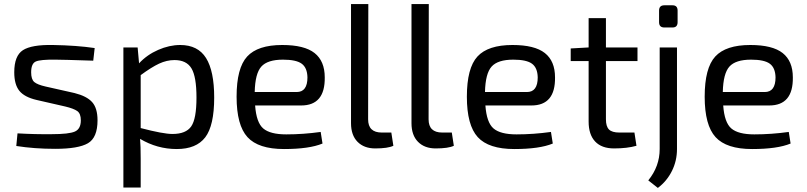

<svg xmlns="http://www.w3.org/2000/svg" viewBox="-20 -720 3964 943"><path d="M240 -499Q357 -497 445 -484L438 -422Q285 -427 253 -427Q179 -428 156 -418Q133 -408 133 -365Q133 -330 148.5 -317Q164 -304 204 -295L346 -263Q406 -248 432.5 -218.5Q459 -189 459 -129Q459 -44 412 -16.5Q365 11 251 11Q149 11 60 -3L66 -65Q151 -60 234 -61Q319 -61 348 -74Q377 -87 377 -129Q377 -162 359.5 -174.5Q342 -187 300 -197L160 -229Q100 -243 75 -274Q50 -305 50 -365Q50 -446 92.5 -473.5Q135 -501 240 -499Z M865 -499Q952 -499 992 -435Q1032 -371 1032 -241Q1032 -103 988 -45.5Q944 12 848 12Q752 12 668 -38Q671 -4 671 60V201H586V-487H656L663 -409Q702 -451 757 -475Q812 -499 865 -499ZM827 -62Q893 -62 919 -99Q945 -136 945 -241Q945 -343 920.5 -384Q896 -425 837 -425Q799 -425 761.5 -407.5Q724 -390 671 -351V-91Q782 -62 827 -62Z M1386 -60Q1469 -60 1555 -72L1564 -15Q1499 12 1375 12Q1249 12 1195.5 -46.5Q1142 -105 1142 -245Q1142 -386 1194 -442.5Q1246 -499 1366 -499Q1475 -499 1525 -459.5Q1575 -420 1575 -340Q1577 -202 1459 -202H1233Q1239 -118 1273 -89Q1307 -60 1386 -60ZM1370 -427Q1294 -427 1263.5 -393Q1233 -359 1231 -268H1437Q1490 -268 1490 -340Q1489 -387 1462 -407Q1435 -427 1370 -427Z M1789 -700 1788 -134Q1788 -69 1855 -69H1902L1912 -4Q1885 9 1823 9Q1768 9 1736 -23.5Q1704 -56 1704 -115V-700Z M2086 -700 2085 -134Q2085 -69 2152 -69H2199L2209 -4Q2182 9 2120 9Q2065 9 2033 -23.5Q2001 -56 2001 -115V-700Z M2517 -60Q2600 -60 2686 -72L2695 -15Q2630 12 2506 12Q2380 12 2326.5 -46.5Q2273 -105 2273 -245Q2273 -386 2325 -442.5Q2377 -499 2497 -499Q2606 -499 2656 -459.5Q2706 -420 2706 -340Q2708 -202 2590 -202H2364Q2370 -118 2404 -89Q2438 -60 2517 -60ZM2501 -427Q2425 -427 2394.5 -393Q2364 -359 2362 -268H2568Q2621 -268 2621 -340Q2620 -387 2593 -407Q2566 -427 2501 -427Z M2956 -420V-134Q2956 -99 2971 -84Q2986 -69 3022 -69H3096L3106 -4Q3060 9 2996 9Q2935 9 2903 -25Q2871 -59 2871 -123V-420H2783V-482L2871 -487V-631H2956V-487H3111V-420Z M3243 -694H3283Q3308 -694 3308 -668V-611Q3308 -585 3283 -585H3243Q3217 -585 3217 -611V-668Q3217 -694 3243 -694ZM3305 -487V12Q3305 70 3280 120Q3255 170 3211 203L3164 166Q3220 97 3220 12V-487Z M3685 -60Q3768 -60 3854 -72L3863 -15Q3798 12 3674 12Q3548 12 3494.5 -46.5Q3441 -105 3441 -245Q3441 -386 3493 -442.5Q3545 -499 3665 -499Q3774 -499 3824 -459.5Q3874 -420 3874 -340Q3876 -202 3758 -202H3532Q3538 -118 3572 -89Q3606 -60 3685 -60ZM3669 -427Q3593 -427 3562.5 -393Q3532 -359 3530 -268H3736Q3789 -268 3789 -340Q3788 -387 3761 -407Q3734 -427 3669 -427Z"/></svg>

Font: Exo 2
Style: Regular
Weight: 400
Designer: Natanael Gama
Version: Version 1.001;PS 001.001;hotconv 1.0.70;makeotf.lib2.5.58329